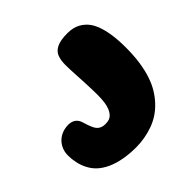

<svg xmlns="http://www.w3.org/2000/svg" viewBox="-167 -779 980 980"><g transform="rotate(-45 323.0 -289.0)"><path d="M282.5 41.5Q237 41.5 195.8 34.2Q154.5 27 120.2 11.5Q86 -4 61.5 -28Q42.5 -47.5 30.5 -71.5Q18.5 -95.5 12.8 -122Q7 -148.5 7 -174.5Q7 -200.5 16 -221Q25 -241.5 40.5 -256Q56 -270.5 76.2 -278Q96.5 -285.5 119.5 -285.5Q139.5 -285.5 154.8 -276.5Q170 -267.5 178 -247.5Q183.5 -230 188.5 -215Q193.5 -200 200 -187Q208.5 -169.5 222.5 -161.5Q236.5 -153.5 255.5 -153.5Q274 -153.5 284.8 -157.8Q295.5 -162 304 -171Q313.5 -181.5 320 -197Q326.5 -212.5 329.8 -235Q333 -257.5 333 -288Q333 -307 332.2 -331Q331.5 -355 330.2 -381Q329 -407 327.5 -431.8Q326 -456.5 325.2 -477.8Q324.5 -499 324.5 -513Q324.5 -544.5 333.2 -568.2Q342 -592 368.5 -605.5Q395 -619 447 -619Q486 -619 514.5 -604Q543 -589 562.5 -561.5Q571 -549 578 -533Q585 -517 590.2 -497.8Q595.5 -478.5 599 -456.5Q602.5 -434.5 604.2 -409.8Q606 -385 606 -357.5Q606 -298 599 -251Q592 -204 579.5 -166.8Q567 -129.5 549.5 -101Q532 -72.5 511.5 -50.5Q467 -2 406.5 19.8Q346 41.5 282.5 41.5Z"/></g></svg>

Font: Gluten
Style: Bold
Weight: 700
Designer: Tyler Finck
Foundry: Etcetera Type Company
Version: Version 1.204